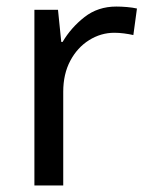

<svg xmlns="http://www.w3.org/2000/svg" viewBox="-20 -566 453 586"><path d="M335 -546Q350 -546 367.5 -544.5Q385 -543 398 -540L387 -459Q374 -462 358.5 -464Q343 -466 329 -466Q288 -466 252 -443.5Q216 -421 194.5 -380.5Q173 -340 173 -286V0H85V-536H157L167 -438H171Q197 -482 238 -514Q279 -546 335 -546Z"/></svg>

Font: Noto Sans Warang Citi
Style: Regular
Weight: 400
Designer: Mangu Purty
Foundry: Mangu Purty
Version: Version 3.002; ttfautohint (v1.8.4.7-5d5b)